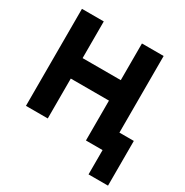

<svg xmlns="http://www.w3.org/2000/svg" viewBox="-183 -801 1077 1115"><g transform="rotate(30 355.5 -243.0)"><path d="M450.3 -136.8V0H561.8V163H692.4V-136.8ZM48 -650.5V0H194.3V-267.4H450.3V0H595.8V-650.5H450.3V-404.6H194.3V-650.5Z"/></g></svg>

Font: Overused Grotesk Light
Style: Regular
Weight: 300
Designer: RandomMaerks
Version: Version 0.005